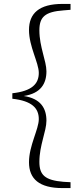

<svg xmlns="http://www.w3.org/2000/svg" viewBox="-20 -789 412 980"><path d="M43 -285C143 -274 178 -237 178 -181C178 -129 128 -46 128 39C128 124 180 171 299 171H340V141L304 139C209 131 181 104 181 37C181 -47 217 -119 217 -173C217 -236 188 -286 101 -299C188 -312 217 -362 217 -425C217 -478 181 -550 181 -634C181 -702 209 -729 304 -736L340 -739V-769H299C180 -769 128 -721 128 -636C128 -551 178 -469 178 -417C178 -361 143 -324 43 -313Z"/></svg>

Font: Noto Serif TC ExtraLight
Style: Regular
Weight: 200
Designer: Ryoko NISHIZUKA 西塚涼子 (kana & ideographs); Frank Grießhammer (Latin, Greek & Cyrillic); Wenlong ZHANG 张文龙 (bopomofo); San
Foundry: Adobe
Version: Version 2.001;hotconv 1.1.0;makeotfexe 2.6.0